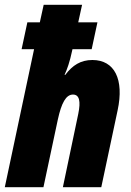

<svg xmlns="http://www.w3.org/2000/svg" viewBox="-33 -780 544 800"><path d="M-13 0H148L208 -282C223 -351 242 -386 271 -386C298 -386 304 -358 293 -305L229 0H389L457 -320C485 -450 444 -530 352 -530C303 -530 269 -508 239 -468H236C247 -493 257 -518 269 -575H349L373 -687H293L309 -760H149L133 -687H81L57 -575H109Z"/></svg>

Font: Noto Sans ExtraCondensed Black
Style: Italic
Weight: 900
Width: 2
Italic angle: -12°
Designer: Monotype Design Team
Foundry: Monotype Imaging Inc.
Version: Version 2.013